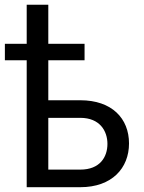

<svg xmlns="http://www.w3.org/2000/svg" viewBox="-34 -779 601 799"><path d="M317.9 -596.7H167V-759.3H77.1V-596.7H-13.7V-528.3H77.1V0H300.3C431.6 0 502.9 -79.1 502.9 -182.1C502.9 -286.1 431.6 -361.8 300.3 -361.8H167V-528.3H317.9ZM167 -288.6H300.3C381.8 -288.6 413.1 -233.4 413.1 -180.2C413.1 -125.5 381.8 -73.2 300.3 -73.2H167Z"/></svg>

Font: Bert Sans
Style: Regular
Weight: 400
Designer: Christian Robertson (Google), Cristiano Sobral
Foundry: Google, Cristiano Sobral
Version: Version 3.101